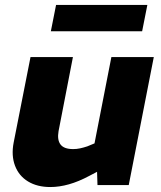

<svg xmlns="http://www.w3.org/2000/svg" viewBox="-20 -746 648 774"><path d="M183 8Q130 8 93 -14.5Q56 -37 40.5 -78Q25 -119 35 -171L103 -516H274L216 -217Q210 -182 224 -163.5Q238 -145 275 -145Q289 -145 303 -148Q317 -151 332 -156L361 -168L429 -516H600L499 0H373L370 -91L401 -69L340 -37Q297 -14 258 -3Q219 8 183 8ZM185 -620 206 -726H574L553 -620Z"/></svg>

Font: REM
Style: Bold Italic
Weight: 700
Italic angle: -11°
Designer: Octavio Pardo
Foundry: Ashler Design
Version: Version 1.005;gftools[0.9.28]